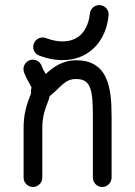

<svg xmlns="http://www.w3.org/2000/svg" viewBox="-20 -728 528 751"><path d="M73.7 -445.8C80.1 -427.7 89.8 -410.6 96.7 -398.9C101.1 -391.6 102.5 -388.2 103.5 -384.8C101.6 -380.4 100.6 -375.5 100.6 -370.6C100.6 -368.2 101.1 -365.7 101.6 -363.3C99.1 -355.5 95.2 -346.7 90.3 -333C81.5 -308.6 72.3 -274.9 72.3 -226.6V-33.2C72.3 -13.2 88.9 3.4 108.9 3.4C128.9 3.4 145.5 -13.2 145.5 -33.2V-226.6C145.5 -264.2 151.9 -287.1 159.7 -308.6C165 -323.7 170.9 -337.4 174.3 -352.1C220.2 -387.7 231.9 -418.9 277.8 -418.9C335.4 -418.9 343.3 -377 343.3 -272.5V-33.2C343.3 -13.2 359.9 3.4 379.9 3.4C399.9 3.4 416.5 -13.2 416.5 -33.2V-272.5C416.5 -386.7 401.9 -492.2 277.8 -492.2C224.1 -492.2 187.5 -464.8 158.7 -438.5C152.8 -448.7 147 -459 143.1 -470.2C138.2 -483.9 124.5 -494.6 108.4 -494.6C88.4 -494.6 71.8 -478 71.8 -458C71.8 -453.6 72.3 -450.2 73.7 -445.8ZM159.7 -579.1C155.8 -580.6 150.9 -581.5 146.5 -581.5C126.5 -581.5 109.9 -564.9 109.9 -544.9C109.9 -529.3 119.1 -516.1 133.3 -510.7C205.1 -483.4 276.4 -487.3 327.6 -523.9C372.1 -555.2 398.9 -606.4 404.8 -668C406.7 -688.5 391.1 -708 368.2 -708C349.1 -708 333.5 -693.8 331.5 -674.8C327.6 -633.8 310.5 -601.1 285.6 -583.5C255.9 -562.5 210.9 -559.6 159.7 -579.1Z"/></svg>

Font: Velvelyne
Style: Regular
Weight: 400
Designer: Manon Van der Borght et Mariel Nils
Foundry: Velvetyne
Version: Version 1.070;Glyphs 3.3.1 (3343)